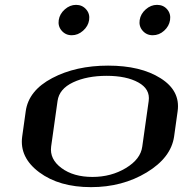

<svg xmlns="http://www.w3.org/2000/svg" viewBox="-20 -770 790 790"><path d="M565.4 -167 591.8 -354.5Q598.6 -403.3 549.3 -430.7Q500 -458 418.9 -458Q337.9 -458 280.8 -431.2Q223.6 -404.3 216.8 -354.5L190.4 -167Q183.6 -115.2 232.9 -78.6Q282.2 -42 360.4 -42Q437.5 -42 498 -78.6Q558.6 -115.2 565.4 -167ZM696.3 -208Q683.6 -121.1 583.5 -60.5Q483.4 0 354.5 0Q223.6 0 141.6 -61Q59.6 -122.1 71.3 -208L85.9 -312.5Q97.7 -397.5 194.8 -448.7Q292 -500 424.8 -500Q558.6 -500 640.6 -448.2Q722.7 -396.5 710.9 -312.5ZM626 -750Q652.3 -750 668 -731.4Q683.6 -712.9 679.7 -687.5Q675.8 -662.1 655.3 -643.6Q634.8 -625 608.4 -625Q583 -625 566.9 -643.6Q550.8 -662.1 554.7 -687.5Q558.6 -712.9 579.6 -731.4Q600.6 -750 626 -750ZM233.9 -643.6Q217.8 -662.1 221.7 -687.5Q225.6 -712.9 246.6 -731.4Q267.6 -750 293 -750Q318.4 -750 334.5 -731.4Q350.6 -712.9 346.7 -687.5Q342.8 -662.1 321.8 -643.6Q300.8 -625 275.4 -625Q250 -625 233.9 -643.6Z"/></svg>

Font: okolaks
Style: BoldItalic
Weight: 600
Width: 8
Italic angle: -8°
Version: Version 000.6.0